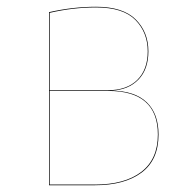

<svg xmlns="http://www.w3.org/2000/svg" viewBox="-20 -548 569 568"><path d="M449 -150Q449 -75 399 -37.5Q349 0 261 0H125V-512Q196 -528 264 -528Q344 -528 381.5 -490.5Q419 -453 419 -396Q419 -343 389.5 -312.5Q360 -282 310 -280Q379 -279 414 -245.5Q449 -212 449 -150ZM127 -510V-281H298Q355 -281 386 -311.5Q417 -342 417 -396Q417 -452 380.5 -489Q344 -526 264 -526Q196 -526 127 -510ZM447 -150Q447 -279 300 -279H127V-2H261Q349 -2 398 -39.5Q447 -77 447 -150Z"/></svg>

Font: FiraGO Two
Style: Regular
Weight: 100
Designer: bBox Type
Foundry: bBox Type GmbH
Version: Version 1.001